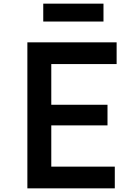

<svg xmlns="http://www.w3.org/2000/svg" viewBox="-20 -1032 740 1052"><path d="M130 0V-800H619V-681H261V-458H569V-345H261V-119H609V0ZM217 -914V-1012H547V-914Z"/></svg>

Font: Martian Mono Medium
Style: Regular
Weight: 500
Monospace: yes
Designer: Roman Shamin
Foundry: Evil Martians
Version: Version 1.000; ttfautohint (v1.8.4.7-5d5b)